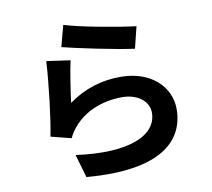

<svg xmlns="http://www.w3.org/2000/svg" viewBox="-90 -908 1181 1068"><g transform="rotate(-10 500.0 -374.5)"><path d="M334 -805 302 -685C380 -665 603 -618 704 -605L734 -727C647 -737 429 -775 334 -805ZM340 -604 206 -623C199 -499 176 -303 156 -205L271 -176C280 -196 290 -212 308 -234C371 -310 473 -352 586 -352C673 -352 735 -304 735 -239C735 -112 576 -39 276 -80L314 51C730 86 874 -54 874 -236C874 -357 772 -465 597 -465C492 -465 393 -436 302 -370C309 -427 327 -549 340 -604Z"/></g></svg>

Font: Source Han Sans JP
Style: Bold
Weight: 700
Designer: Ryoko NISHIZUKA 西塚涼子 (kana, bopomofo & ideographs); Paul D. Hunt (Latin, Greek & Cyrillic); Sandoll Communications 산돌커뮤니
Foundry: Adobe
Version: Version 2.002;hotconv 1.0.116;makeotfexe 2.5.65601